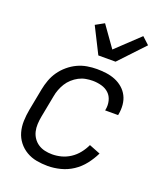

<svg xmlns="http://www.w3.org/2000/svg" viewBox="-145 -878 840 985"><g transform="rotate(20 275.0 -385.0)"><path d="M232 12Q201 12 171 6.5Q141 1 115.5 -14Q90 -29 72 -52Q54 -75 46 -103.5Q38 -132 39 -163.5Q40 -195 46 -227L69 -347Q74 -373 83.5 -399Q93 -425 109 -448Q125 -471 147.5 -490Q170 -509 195.5 -521Q221 -533 248 -537.5Q275 -542 301 -542Q327 -542 353 -538.5Q379 -535 402 -525.5Q425 -516 443.5 -500Q462 -484 473 -462.5Q484 -441 486.5 -415Q489 -389 484 -362L483 -357H412L413 -361Q418 -386 412 -410Q406 -434 389.5 -449.5Q373 -465 349.5 -471.5Q326 -478 301 -478Q283 -478 263.5 -474.5Q244 -471 226 -461.5Q208 -452 192.5 -438Q177 -424 166.5 -407Q156 -390 149 -371.5Q142 -353 139 -335L116 -215Q112 -194 111 -173Q110 -152 114.5 -133Q119 -114 130 -98Q141 -82 157 -71.5Q173 -61 192.5 -56.5Q212 -52 233 -52Q258 -52 283 -58.5Q308 -65 331 -80Q354 -95 371.5 -117Q389 -139 400 -163L461 -139Q445 -106 422 -76.5Q399 -47 368 -26.5Q337 -6 301.5 3Q266 12 232 12ZM283 -610 212 -751 259 -777 340 -663 466 -782 505 -746 377 -610Z"/></g></svg>

Font: Lode
Style: Italic
Weight: 400
Italic angle: -11°
Monospace: yes
Designer: Belleve Invis
Foundry: Belleve Invis
Version: Version 29.2.0; ttfautohint (v1.8.3)